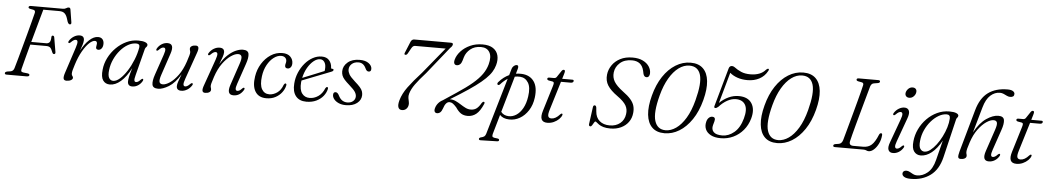

<svg xmlns="http://www.w3.org/2000/svg" viewBox="-44 -1189 10398 1906"><g transform="rotate(5 5155.0 -236.0)"><path d="M181.5 -686Q183 -700 203.5 -700H520.5Q542 -700 554.8 -708.8Q567.5 -717.5 580 -717.5Q594.5 -717.5 597.5 -700L617.5 -575Q621.5 -552.5 605.5 -551.5Q591 -550.5 580.5 -576L571 -606Q560.5 -640.5 542 -657.2Q523.5 -674 488.5 -674H329.5Q318.5 -636 303.8 -582.5Q289 -529 272 -467.5Q255 -406 238 -344.5H387Q407.5 -344.5 419.8 -357.5Q432 -370.5 433 -410Q434 -425.5 445.5 -425.5Q459 -425.5 461.5 -409L486 -265Q488 -254.5 483.8 -249.5Q479.5 -244.5 473.5 -244Q461.5 -243.5 454.5 -261.5Q443 -293.5 430 -305.5Q417 -317.5 390 -317.5H231Q210 -239.5 192.2 -172.8Q174.5 -106 165.5 -69.5Q161.5 -55 165.2 -46.5Q169 -38 185.5 -35.5L226.5 -31Q248.5 -28 248.5 -16.5Q248.5 0 221.5 0H21.5Q3.5 0 4 -14Q5 -26.5 28 -31.5L59 -36Q86 -41 95 -70Q106.5 -109 122.8 -167.2Q139 -225.5 157.2 -292.2Q175.5 -359 193.2 -424.5Q211 -490 225.2 -545Q239.5 -600 248 -634.5Q253.5 -659.5 231.5 -664.5L199.5 -670.5Q180 -675.5 181.5 -686Z M610.5 -366.5Q599.5 -370.5 608.5 -387Q625.5 -415.5 653.8 -433.2Q682 -451 712 -451Q757 -451 757 -408Q757 -388.5 748.5 -361.5Q740 -334.5 728 -301.5Q764.5 -370 808.2 -410.5Q852 -451 895 -451Q924.5 -451 939.5 -433.5Q954.5 -416 954 -387Q953.5 -358.5 940.2 -341.8Q927 -325 908.5 -325Q884 -325 884 -348Q884 -357 886.5 -365.5Q889 -374 889 -384.5Q889 -410 867.5 -410Q842.5 -410 810.2 -379.8Q778 -349.5 745.5 -292.8Q713 -236 688 -156Q676.5 -120.5 671.5 -101Q666.5 -81.5 666.5 -66.5Q666.5 -51.5 674 -43.5Q681.5 -35.5 681.5 -25.5Q681.5 -11.5 663.8 -1.5Q646 8.5 619.5 8.5Q594 8.5 589.8 -10.8Q585.5 -30 600.5 -74L683 -325.5Q697.5 -369 695.2 -386.5Q693 -404 676.5 -404Q667 -404 655.8 -397.5Q644.5 -391 628 -374Q617 -363.5 610.5 -366.5Z M1299 -107Q1288.5 -68 1291.5 -53.2Q1294.5 -38.5 1308.5 -38.5Q1319 -38.5 1329.8 -45Q1340.5 -51.5 1356 -68Q1367 -78.5 1373.5 -75.5Q1383 -71 1374 -53.5Q1358 -25 1331.5 -8.2Q1305 8.5 1275 8.5Q1229 8.5 1229 -38Q1229 -55.5 1235 -83.8Q1241 -112 1259.5 -173.5Q1214 -85 1160.5 -38.2Q1107 8.5 1052 8.5Q1007 8.5 983.2 -25.5Q959.5 -59.5 968 -133Q974 -194 1002.8 -251Q1031.5 -308 1077 -353.2Q1122.5 -398.5 1178.5 -424.8Q1234.5 -451 1295.5 -451Q1342 -451 1366.2 -440.5Q1390.5 -430 1390 -413.5Q1389 -401 1380 -393.2Q1371 -385.5 1367.5 -373ZM1032.5 -135.5Q1025.5 -80.5 1040 -55.5Q1054.5 -30.5 1081.5 -30.5Q1113 -30.5 1148.8 -62.2Q1184.5 -94 1217.8 -146Q1251 -198 1276 -260.5Q1301 -323 1311 -384Q1316 -420 1277.5 -420Q1236.5 -420 1195.8 -396.8Q1155 -373.5 1120.5 -333.2Q1086 -293 1062.5 -242Q1039 -191 1032.5 -135.5Z M1867 -75.5Q1877.5 -70.5 1867 -53.5Q1849 -25 1820.8 -8.2Q1792.5 8.5 1763 8.5Q1716 8.5 1716 -34Q1716 -52.5 1725.8 -80.5Q1735.5 -108.5 1753 -154.5Q1699 -65 1638.5 -28.2Q1578 8.5 1532.5 8.5Q1480 8.5 1473.8 -28Q1467.5 -64.5 1490 -129.5L1559.5 -332.5Q1573 -372 1570 -387.8Q1567 -403.5 1552 -403.5Q1542 -403.5 1530.8 -397.5Q1519.5 -391.5 1504 -375Q1492.5 -364 1486 -367.5Q1476.5 -372 1486 -389.5Q1502.5 -417.5 1529.8 -434.2Q1557 -451 1587.5 -451Q1660 -451 1625.5 -349.5L1553 -133.5Q1535 -80 1541.5 -59.5Q1548 -39 1575.5 -39Q1605 -39 1645.8 -66.2Q1686.5 -93.5 1726.5 -148.2Q1766.5 -203 1794 -284.5Q1809.5 -331.5 1814.2 -349.5Q1819 -367.5 1819 -377.5Q1819 -387.5 1815.8 -396.2Q1812.5 -405 1812.5 -416Q1812.5 -431.5 1828.2 -441.2Q1844 -451 1869 -451Q1891.5 -451 1895.8 -433Q1900 -415 1885 -375L1793.5 -114.5Q1778 -71.5 1780.5 -54.8Q1783 -38 1799 -38Q1808.5 -38 1820.2 -44.5Q1832 -51 1848.5 -68Q1860.5 -79 1867 -75.5Z M2002.5 -367Q1991.5 -372 2002.5 -389.5Q2021 -418 2049.2 -434.5Q2077.5 -451 2106.5 -451Q2154 -451 2154 -408.5Q2154 -390 2144.2 -361.8Q2134.5 -333.5 2116.5 -287.5Q2152.5 -347.5 2192.2 -383.2Q2232 -419 2269.8 -435Q2307.5 -451 2338 -451Q2390.5 -451 2396.8 -414.2Q2403 -377.5 2380.5 -313L2311 -109.5Q2297.5 -70.5 2300.5 -54.8Q2303.5 -39 2318.5 -39Q2328 -39 2339.2 -45Q2350.5 -51 2366 -68Q2377 -78.5 2383.5 -75Q2393 -70 2383.5 -53Q2346.5 8.5 2283.5 8.5Q2210.5 8.5 2245 -93L2317.5 -308.5Q2336 -362.5 2329.2 -383Q2322.5 -403.5 2295 -403.5Q2265.5 -403.5 2224.5 -376Q2183.5 -348.5 2143.2 -294Q2103 -239.5 2075.5 -157.5Q2060 -110.5 2055.5 -92.8Q2051 -75 2051 -65Q2051 -54.5 2054.2 -46Q2057.5 -37.5 2057.5 -26.5Q2057.5 -11 2041.8 -1.2Q2026 8.5 2001 8.5Q1978 8.5 1973.8 -9.5Q1969.5 -27.5 1984.5 -67.5L2076.5 -328Q2091.5 -371 2089 -387.5Q2086.5 -404 2070.5 -404Q2060.5 -404 2048.8 -397.2Q2037 -390.5 2021.5 -374.5Q2009.5 -363.5 2002.5 -367Z M2722 -423Q2685 -423 2648.2 -395.2Q2611.5 -367.5 2584.5 -318.5Q2557.5 -269.5 2549 -205.5Q2537.5 -119 2562.2 -75.8Q2587 -32.5 2637.5 -32.5Q2677.5 -33 2715 -59Q2752.5 -85 2771.5 -138.5Q2779.5 -154 2789 -154Q2794 -153.5 2797 -148.2Q2800 -143 2797 -132.5Q2789.5 -98 2765.2 -65.5Q2741 -33 2702 -12Q2663 9 2610.5 9Q2534 9 2500 -46.2Q2466 -101.5 2481.5 -198Q2492 -267.5 2527.8 -325.2Q2563.5 -383 2616.2 -417.5Q2669 -452 2731.5 -452Q2784.5 -452 2811.8 -424.2Q2839 -396.5 2838.5 -358Q2838 -332 2825.8 -318Q2813.5 -304 2797 -304Q2769 -304 2769.5 -330.5Q2769.5 -341 2773 -352.2Q2776.5 -363.5 2776.5 -376Q2776.5 -396.5 2762 -409.8Q2747.5 -423 2722 -423Z M3212 -135.5Q3204 -98.5 3177.8 -65.5Q3151.5 -32.5 3109 -12Q3066.5 8.5 3009.5 8.5Q2939 8.5 2903.8 -36.2Q2868.5 -81 2875 -161Q2879 -219 2901.2 -271.2Q2923.5 -323.5 2958 -364.2Q2992.5 -405 3035.5 -428.2Q3078.5 -451.5 3124 -451.5Q3173 -451.5 3198.5 -422Q3224 -392.5 3225.5 -350Q3226.5 -337.5 3238 -339Q3250.5 -341 3251.5 -330Q3252.5 -317.5 3232 -310Q3209.5 -301 3171.5 -286Q3133.5 -271 3090.2 -254.2Q3047 -237.5 3008 -222Q2969 -206.5 2944 -197Q2942.5 -187 2941.5 -177.5Q2935.5 -104.5 2962.8 -68Q2990 -31.5 3039 -31.5Q3083 -31.5 3123.5 -58.5Q3164 -85.5 3186.5 -141Q3194.5 -155 3203.5 -154.5Q3215.5 -154 3212 -135.5ZM3110.5 -423.5Q3079 -423.5 3046.2 -397.2Q3013.5 -371 2987.2 -326Q2961 -281 2948.5 -223.5Q2976 -234.5 3015.8 -250.5Q3055.5 -266.5 3095.5 -282.8Q3135.5 -299 3164.5 -311Q3167.5 -325 3167.5 -347Q3167.5 -380.5 3152 -402Q3136.5 -423.5 3110.5 -423.5Z M3415 -19.5Q3451 -19.5 3473 -38.8Q3495 -58 3495 -86.5Q3495 -108 3480.8 -130.8Q3466.5 -153.5 3422.5 -192Q3390 -220.5 3371.5 -241.2Q3353 -262 3345.8 -281.2Q3338.5 -300.5 3338.5 -323.5Q3339 -376 3383.2 -413.8Q3427.5 -451.5 3502.5 -451.5Q3560.5 -451.5 3592.5 -427.2Q3624.5 -403 3624.5 -372.5Q3625 -343.5 3600 -343.5Q3590 -343.5 3581.8 -350.2Q3573.5 -357 3565.5 -375Q3541.5 -425.5 3492.5 -425.5Q3451 -425.5 3425.5 -402.5Q3400 -379.5 3400 -345.5Q3400.5 -322 3414.2 -298Q3428 -274 3473 -233.5Q3507 -204 3525.2 -183Q3543.5 -162 3550 -143.8Q3556.5 -125.5 3556.5 -105Q3555.5 -56 3514.2 -23.8Q3473 8.5 3403 8.5Q3362 8.5 3331.8 -5Q3301.5 -18.5 3285 -39.2Q3268.5 -60 3268.5 -82Q3268.5 -111 3292 -111Q3312.5 -111 3327.5 -79.5Q3343.5 -47.5 3365.8 -33.5Q3388 -19.5 3415 -19.5Z M4023.5 -39.5Q4017.5 -17.5 4001.5 -4.5Q3985.5 8.5 3962.5 8.5Q3935 8.5 3925.8 -15.8Q3916.5 -40 3930 -87.5Q3948.5 -153.5 3997.8 -220.5Q4047 -287.5 4130 -378.5L4342 -637.5H4040.5Q4026 -637.5 4018 -631.2Q4010 -625 4002 -611.5L3971.5 -556.5Q3962.5 -540.5 3949.5 -541Q3933 -541.5 3942.5 -562.5L3988.5 -674Q3999.5 -700 4024.5 -700H4388.5Q4414 -700 4409 -681Q4407.5 -673.5 4402.5 -665.8Q4397.5 -658 4386 -647.5L4171 -379Q4104.5 -305.5 4068.5 -255.2Q4032.5 -205 4020 -160.5Q4013 -136.5 4016.5 -116Q4020 -95.5 4024.2 -76.8Q4028.5 -58 4023.5 -39.5Z M4288 -39.5Q4295 -66 4313.2 -88.2Q4331.5 -110.5 4358.5 -124L4488 -210Q4582 -272 4641.5 -322.5Q4701 -373 4734 -420Q4767 -467 4781 -518.5Q4802 -596 4776.5 -639.8Q4751 -683.5 4690.5 -683.5Q4626.5 -683.5 4585 -649.2Q4543.5 -615 4529.5 -567.5L4519 -531.5Q4512 -507 4498 -494.8Q4484 -482.5 4466.5 -482.5Q4448 -482.5 4441 -496.8Q4434 -511 4441.5 -538Q4453.5 -581.5 4489.8 -621Q4526 -660.5 4581 -685.5Q4636 -710.5 4704.5 -710.5Q4770.5 -710.5 4809 -684.8Q4847.5 -659 4859 -615.5Q4870.5 -572 4855.5 -517.5Q4846 -482.5 4825.5 -449.2Q4805 -416 4767.8 -379.8Q4730.5 -343.5 4672 -300.2Q4613.5 -257 4527.5 -202.5L4427 -140H4429.5Q4459 -140 4486 -127.5Q4513 -115 4538.5 -98.2Q4564 -81.5 4589.5 -68.8Q4615 -56 4641.5 -56Q4676.5 -56 4700 -73.8Q4723.5 -91.5 4745.5 -130.5Q4755.5 -145.5 4766 -144Q4778.5 -142 4770.5 -122Q4739.5 -50 4702.2 -20.2Q4665 9.5 4617.5 9.5Q4577.5 9.5 4550.5 -8Q4523.5 -25.5 4497 -65.5Q4475.5 -89.5 4460.2 -100.2Q4445 -111 4426.5 -111Q4389 -111 4367 -42Q4357.5 -14.5 4343.8 -2.8Q4330 9 4312 9Q4296 9 4288.8 -3.5Q4281.5 -16 4288 -39.5Z M4911.5 -331.5Q4898.5 -318 4888 -325.5Q4882 -329.5 4883.5 -337.2Q4885 -345 4891.5 -352Q4937.5 -405 4993 -430L5012 -495.5Q5017.5 -513.5 5032 -524.8Q5046.5 -536 5059 -536Q5083 -536 5072.5 -498.5L5058.5 -450Q5086.5 -454.5 5116 -453Q5197.5 -449 5238.5 -391.8Q5279.5 -334.5 5266 -229.5Q5256.5 -155.5 5221.5 -101Q5186.5 -46.5 5136 -17.8Q5085.5 11 5029.5 8.5Q4969.5 6.5 4937.5 -28L4882.5 163Q4878 179.5 4880.2 189.5Q4882.5 199.5 4900 202.5L4933.5 207Q4949.5 209.5 4949.5 220.5Q4950 234.5 4931 235L4766.5 239Q4749 239.5 4749 227Q4749 216.5 4764.5 211Q4790 205.5 4800.8 196.8Q4811.5 188 4817 169.5L4981.5 -392Q4945.5 -369.5 4911.5 -331.5ZM5021 -23.5Q5061.5 -21.5 5098.8 -45.5Q5136 -69.5 5162.8 -117.5Q5189.5 -165.5 5199.5 -235Q5213 -326 5184.5 -372.5Q5156 -419 5104.5 -423Q5076.5 -425 5050 -419.5L4946.5 -60Q4972 -26 5021 -23.5Z M5429 -404 5386.5 -411.5Q5373 -416 5373 -426Q5373 -440 5392.5 -440H5440Q5455.5 -440 5465 -452.5L5508.5 -517.5Q5516.5 -529.5 5528 -529.5Q5541 -529.5 5541 -516Q5541 -507 5535 -487.5L5520.5 -439.5H5623Q5636 -439.5 5636 -428.5Q5636 -408.5 5605.5 -408.5H5511L5424.5 -125Q5408.5 -73.5 5416 -55.8Q5423.5 -38 5448 -38Q5489.5 -38 5532 -86Q5541 -96 5547.5 -95Q5557 -94 5554 -81.5Q5547.5 -60.5 5526.5 -39.8Q5505.5 -19 5475.2 -5.2Q5445 8.5 5411 8.5Q5322 8.5 5358 -107L5435 -359.5Q5442 -382 5441 -391.5Q5440 -401 5429 -404Z M6040 10.5Q5997.5 10.5 5969.8 2Q5942 -6.5 5925.5 -17.8Q5909 -29 5900.2 -37.5Q5891.5 -46 5886.5 -46Q5880.5 -46 5873 -32.8Q5865.5 -19.5 5857.2 -6.5Q5849 6.5 5841 6.5Q5823 6.5 5825.5 -15L5848.5 -184.5Q5851 -205 5865.5 -205Q5878.5 -205 5882.5 -184.5L5886 -147Q5890.5 -85.5 5929 -52.5Q5967.5 -19.5 6029.5 -19.5Q6093 -19.5 6134.2 -53.5Q6175.5 -87.5 6183 -144.5Q6190.5 -192.5 6168.5 -231.2Q6146.5 -270 6082.5 -315.5Q6012.5 -365 5983 -412Q5953.5 -459 5960.5 -520.5Q5966 -570 5995.5 -613.5Q6025 -657 6076.5 -683.8Q6128 -710.5 6199.5 -710.5Q6260 -710.5 6301.5 -690.2Q6343 -670 6364.2 -637.5Q6385.5 -605 6384.5 -568.5Q6384 -550.5 6375.5 -539.2Q6367 -528 6353 -528Q6329 -528 6320.5 -558L6314 -587.5Q6293 -682.5 6194.5 -682.5Q6121 -682.5 6076.2 -643Q6031.5 -603.5 6025 -547.5Q6019 -497 6043.5 -456Q6068 -415 6132 -367Q6182.5 -330.5 6210.2 -298.5Q6238 -266.5 6247.2 -234Q6256.5 -201.5 6252.5 -163.5Q6247.5 -110.5 6219 -71.5Q6190.5 -32.5 6144.2 -11Q6098 10.5 6040 10.5Z M6778 -710Q6857.5 -710 6902.2 -666.2Q6947 -622.5 6955.5 -542.2Q6964 -462 6935 -352Q6904.5 -236 6849.5 -155Q6794.5 -74 6724.8 -31.8Q6655 10.5 6579 10.5Q6499.5 10.5 6454.8 -33.5Q6410 -77.5 6401.2 -158.8Q6392.5 -240 6422 -351Q6451 -462 6504.5 -542.5Q6558 -623 6628.5 -666.5Q6699 -710 6778 -710ZM6857.5 -343Q6903.5 -518 6878.8 -599Q6854 -680 6769 -680Q6713 -680 6661.2 -641.8Q6609.5 -603.5 6567.8 -532.2Q6526 -461 6499.5 -361Q6452.5 -184.5 6478.8 -102.2Q6505 -20 6587 -20Q6639.5 -20 6691 -55.8Q6742.5 -91.5 6786 -163.5Q6829.5 -235.5 6857.5 -343Z M6982 -138Q6987.5 -163.5 7003 -178.8Q7018.5 -194 7037 -194Q7075.5 -194 7062.5 -148.5L7052.5 -113Q7040.5 -69.5 7065.2 -43.5Q7090 -17.5 7152 -17.5Q7215 -17.5 7270.5 -63.8Q7326 -110 7352 -205Q7377 -295.5 7349.8 -342Q7322.5 -388.5 7256.5 -388.5Q7215 -388.5 7171.8 -365Q7128.5 -341.5 7089.5 -298Q7080.5 -291 7074 -287Q7067.5 -283 7060 -283Q7044.5 -283 7050 -302.5L7158 -687Q7165.5 -712.5 7190 -712.5Q7201 -712.5 7213 -705Q7248 -678.5 7285.8 -662.5Q7323.5 -646.5 7377 -646.5Q7426.5 -646.5 7465.2 -661.2Q7504 -676 7529.5 -706.5Q7544.5 -720.5 7553 -716Q7556 -714.5 7556.8 -709.8Q7557.5 -705 7551 -694Q7523.5 -642 7471.5 -614.2Q7419.5 -586.5 7353.5 -586.5Q7298 -586.5 7253.5 -601.8Q7209 -617 7177.5 -644L7091.5 -336.5Q7132.5 -376.5 7181.5 -399Q7230.5 -421.5 7282 -421.5Q7374 -421.5 7412 -362.2Q7450 -303 7424 -210Q7405 -143 7363.2 -93.2Q7321.5 -43.5 7263.5 -16.2Q7205.5 11 7139 11Q7079 11 7040.2 -9.5Q7001.5 -30 6986.8 -63.8Q6972 -97.5 6982 -138Z M7900.5 -710Q7980 -710 8024.8 -666.2Q8069.5 -622.5 8078 -542.2Q8086.5 -462 8057.5 -352Q8027 -236 7972 -155Q7917 -74 7847.2 -31.8Q7777.5 10.5 7701.5 10.5Q7622 10.5 7577.2 -33.5Q7532.5 -77.5 7523.8 -158.8Q7515 -240 7544.5 -351Q7573.5 -462 7627 -542.5Q7680.5 -623 7751 -666.5Q7821.5 -710 7900.5 -710ZM7980 -343Q8026 -518 8001.2 -599Q7976.5 -680 7891.5 -680Q7835.5 -680 7783.8 -641.8Q7732 -603.5 7690.2 -532.2Q7648.5 -461 7622 -361Q7575 -184.5 7601.2 -102.2Q7627.5 -20 7709.5 -20Q7762 -20 7813.5 -55.8Q7865 -91.5 7908.5 -163.5Q7952 -235.5 7980 -343Z M8561 0H8277.5Q8257 0 8259 -14Q8259.5 -26 8278.5 -30L8312.5 -35.5Q8341.5 -40.5 8352.5 -77Q8360 -103.5 8372.2 -148Q8384.5 -192.5 8399.5 -247.5Q8414.5 -302.5 8430.5 -360.8Q8446.5 -419 8460.8 -473Q8475 -527 8486 -569.5Q8497 -612 8502 -635.5Q8507.5 -659 8487.5 -663.5L8448.5 -671Q8432.5 -675.5 8432.5 -686Q8432.5 -700 8453 -700H8649Q8666 -700 8666 -687Q8666 -674.5 8647.5 -670.5L8605.5 -663.5Q8581.5 -659.5 8572 -628Q8565 -603.5 8552.8 -559.2Q8540.5 -515 8525.2 -460Q8510 -405 8493.8 -346.2Q8477.5 -287.5 8462.8 -233.2Q8448 -179 8437 -136.2Q8426 -93.5 8421 -71Q8411.5 -28 8458.5 -28H8555.5Q8606.5 -28 8639.2 -57.2Q8672 -86.5 8701 -158Q8709 -177 8721 -177Q8734.5 -177 8733 -158.5Q8729.5 -112.5 8710.5 -73.8Q8691.5 -35 8665.5 -11.8Q8639.5 11.5 8614 11.5Q8601 11.5 8590.2 5.8Q8579.5 0 8561 0Z M8969 -552Q8948.5 -552 8937.5 -564.2Q8926.5 -576.5 8928.5 -594.5Q8930.5 -616.5 8949.2 -636.8Q8968 -657 8994.5 -657Q9015.5 -657 9026 -644.8Q9036.5 -632.5 9034 -614Q9032 -591 9013.5 -571.5Q8995 -552 8969 -552ZM8883 -110Q8868.5 -70.5 8871.8 -54.5Q8875 -38.5 8890.5 -38.5Q8900 -38.5 8911.5 -44.8Q8923 -51 8938.5 -67.5Q8950 -78.5 8956.5 -75Q8966.5 -70 8956.5 -52.5Q8939.5 -24.5 8912.8 -8Q8886 8.5 8855.5 8.5Q8821.5 8.5 8809.8 -17.2Q8798 -43 8817.5 -95L8902.5 -328.5Q8918 -370 8915.2 -387Q8912.5 -404 8896 -404Q8886.5 -404 8875 -397.2Q8863.5 -390.5 8847.5 -374Q8836 -363.5 8829.5 -367Q8819 -372 8829 -389Q8847 -417.5 8874.8 -434.2Q8902.5 -451 8931 -451Q8964 -451 8976 -425Q8988 -399 8968 -345Z M9359.5 5Q9329.5 130.5 9248.8 189.5Q9168 248.5 9055.5 248.5Q9011 248.5 8989.2 235.8Q8967.5 223 8967.5 203Q8967.5 189 8977.5 180.2Q8987.5 171.5 9005 171.5Q9022 171.5 9038.8 181Q9055.5 190.5 9073.5 199.8Q9091.5 209 9112.5 209Q9168.5 209 9217.5 168.5Q9266.5 128 9288.5 39L9338.5 -158.5Q9293.5 -76.5 9240.2 -34Q9187 8.5 9132 8.5Q9089.5 8.5 9065 -24Q9040.5 -56.5 9048 -126Q9054 -189 9082 -247.5Q9110 -306 9155 -352Q9200 -398 9257.2 -424.8Q9314.5 -451.5 9378.5 -451.5Q9424 -451.5 9447.2 -441.5Q9470.5 -431.5 9470 -416.5Q9469 -404 9461.2 -397Q9453.5 -390 9450.5 -376.5ZM9113.5 -135.5Q9107.5 -79.5 9123.8 -56Q9140 -32.5 9166 -32.5Q9194 -32.5 9224 -55.5Q9254 -78.5 9282.5 -116.2Q9311 -154 9334.2 -200Q9357.5 -246 9371.8 -293.2Q9386 -340.5 9388 -381.5Q9390 -420.5 9354.5 -420.5Q9315.5 -420.5 9275.2 -397.2Q9235 -374 9200.2 -334Q9165.5 -294 9142.2 -243Q9119 -192 9113.5 -135.5Z M9605 -161.5Q9592 -122.5 9586.5 -100.5Q9581 -78.5 9581 -65.5Q9581 -53 9584 -45Q9587 -37 9587 -26.5Q9587 -10.5 9571.2 -1Q9555.5 8.5 9531 8.5Q9508.5 8.5 9505 -7.2Q9501.5 -23 9513 -65L9631.5 -486.5Q9665.5 -608 9741.2 -663.8Q9817 -719.5 9935 -719.5Q9971.5 -719.5 9988.8 -708Q10006 -696.5 10006 -680.5Q10006 -648 9966 -648Q9949.5 -648 9933.2 -656Q9917 -664 9899.5 -672Q9882 -680 9862 -680Q9811 -680 9768 -641.8Q9725 -603.5 9701.5 -519.5L9629 -264.5Q9683 -363.5 9748 -407.2Q9813 -451 9866.5 -451Q9918.5 -451 9924.8 -414.2Q9931 -377.5 9908.5 -313L9839 -109.5Q9825.5 -70.5 9828.5 -54.8Q9831.5 -39 9846.5 -39Q9856 -39 9867.5 -45Q9879 -51 9895 -68Q9906.5 -78.5 9912.5 -75Q9922.5 -70.5 9912.5 -52.5Q9896 -24.5 9869 -8Q9842 8.5 9811 8.5Q9738.5 8.5 9773 -93L9845.5 -308.5Q9864 -363 9857.2 -383.2Q9850.5 -403.5 9823 -403.5Q9792.5 -403.5 9751.2 -375.8Q9710 -348 9670.2 -294Q9630.5 -240 9605 -161.5Z M10103.5 -404 10061 -411.5Q10047.5 -416 10047.5 -426Q10047.5 -440 10067 -440H10114.5Q10130 -440 10139.5 -452.5L10183 -517.5Q10191 -529.5 10202.5 -529.5Q10215.5 -529.5 10215.5 -516Q10215.5 -507 10209.5 -487.5L10195 -439.5H10297.5Q10310.5 -439.5 10310.5 -428.5Q10310.5 -408.5 10280 -408.5H10185.5L10099 -125Q10083 -73.5 10090.5 -55.8Q10098 -38 10122.5 -38Q10164 -38 10206.5 -86Q10215.5 -96 10222 -95Q10231.5 -94 10228.5 -81.5Q10222 -60.5 10201 -39.8Q10180 -19 10149.8 -5.2Q10119.5 8.5 10085.5 8.5Q9996.5 8.5 10032.5 -107L10109.5 -359.5Q10116.5 -382 10115.5 -391.5Q10114.5 -401 10103.5 -404Z"/></g></svg>

Font: Fraunces 72pt S050 Light
Style: Italic
Weight: 300
Italic angle: -16°
Version: Version 1.000; ttfautohint (v1.8.3)